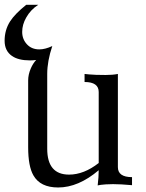

<svg xmlns="http://www.w3.org/2000/svg" viewBox="-22 -787 619 816"><path d="M225.1 9.8Q149.4 9.8 120.1 -41.5Q97.7 -80.1 97.7 -161.1V-445.3Q97.7 -470.2 108.9 -496.1Q118.2 -517.6 131.8 -532.2Q118.2 -530.3 105.5 -530.3Q55.7 -530.3 28.8 -549.3Q-2.4 -570.8 -2.4 -613.8Q-2.4 -659.7 21 -696.3Q41.5 -728 89.4 -766.6H140.6Q107.9 -745.6 89.4 -712.4Q72.3 -682.6 72.3 -651.4Q72.3 -620.6 92.3 -598.9Q112.3 -577.1 145 -577.1Q169.9 -577.1 200.2 -591.3Q178.7 -526.9 178.7 -472.7V-154.8Q178.7 -44.9 271.5 -44.9Q334.5 -44.9 397.5 -94.2V-396Q397.5 -438.5 337.4 -438.5V-472.7L357.4 -470.7Q380.9 -468.3 427.2 -468.3Q457 -468.3 479 -472.7V-76.7Q479 -34.2 539.1 -34.2V0Q490.7 -4.4 458.5 -4.4Q443.4 -4.4 427.2 -3.4Q402.3 -1.5 393.1 1Q397.5 -34.2 397.5 -63.5Q311 9.8 225.1 9.8Z"/></svg>

Font: Almanac
Style: Regular
Weight: 400
Designer: Eden's Almanac
Version: Version 3.501;March 28, 2021;FontCreator 13.0.0.2683 64-bit